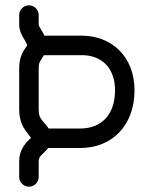

<svg xmlns="http://www.w3.org/2000/svg" viewBox="-20 -685 579 722"><path d="M125.5 -19.5V-79.6C125.5 -90.8 129.9 -96.7 142.1 -107.9C148.9 -114.7 155.8 -121.6 161.1 -128.4H281.2C404.3 -128.4 485.4 -216.3 485.8 -344.2C486.3 -474.6 397 -550.8 288.6 -550.8H147C144 -557.6 139.6 -564.9 135.7 -571.8C127.9 -584 125.5 -588.4 125.5 -594.2V-628.4C125.5 -648.4 108.9 -665 88.9 -665C68.8 -665 52.2 -648.4 52.2 -628.4V-594.2C52.2 -570.3 61 -552.7 73.2 -533.7C80.1 -522 81.5 -519 81.5 -514.6C81.5 -513.2 81.1 -512.7 73.2 -501C64.9 -488.3 52.2 -467.3 52.2 -429.2V-273.4C52.2 -228 68.8 -202.1 82.5 -185.5C89.8 -176.3 93.8 -170.4 96.7 -166.5L90.3 -160.6C69.3 -140.1 52.2 -115.7 52.2 -79.6V-19.5C52.2 0.5 68.8 17.1 88.9 17.1C108.9 17.1 125.5 0.5 125.5 -19.5ZM125.5 -273.4V-429.2C125.5 -445.3 128.4 -451.2 134.8 -460.9C138.7 -466.8 142.1 -472.2 145 -477.5H288.6C359.9 -477.5 413.1 -431.6 412.6 -344.2C412.1 -254.4 362.3 -201.7 281.2 -201.7H163.1C156.2 -211.9 147.5 -221.2 139.2 -231.4C130.4 -242.2 125.5 -251.5 125.5 -273.4Z"/></svg>

Font: Velvelyne
Style: Regular
Weight: 400
Designer: Manon Van der Borght et Mariel Nils
Foundry: Velvetyne
Version: Version 1.070;Glyphs 3.3.1 (3343)